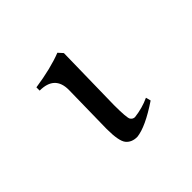

<svg xmlns="http://www.w3.org/2000/svg" viewBox="-79 -45 408 408"><g transform="rotate(-45 125.0 159.5)"><path d="M126 282.7Q109.4 282.7 100.6 272Q91.8 261.2 91.8 224.6L93.8 108.9Q93.8 66.4 48.8 66.4V56.6Q98.6 49.3 132.3 36.1L141.6 46.4L138.7 199.7Q138.7 238.3 142.3 243.9Q146 249.5 152.3 249.5Q176.8 246.6 197.8 236.8L200.7 248Q153.3 279.8 126 282.7Z"/></g></svg>

Font: Almanac
Style: Regular
Weight: 400
Designer: Eden's Almanac
Version: Version 3.501;March 28, 2021;FontCreator 13.0.0.2683 64-bit